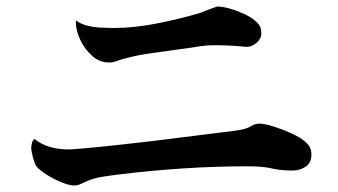

<svg xmlns="http://www.w3.org/2000/svg" viewBox="-20 -661 1040 590"><path d="M937 -186Q937 -161 919.5 -149Q902 -137 879 -137Q865 -137 850.5 -138Q836 -139 822 -142Q802 -147 781.5 -148.5Q761 -150 740 -150Q642 -150 543 -143.5Q444 -137 346 -125Q321 -122 293 -117.5Q265 -113 242 -102Q233 -98 225.5 -94.5Q218 -91 207 -91Q193 -91 168.5 -101Q144 -111 121.5 -125.5Q99 -140 91 -151Q86 -159 81 -178Q76 -197 76 -207Q76 -212 78 -221Q80 -230 86 -234Q107 -217 133.5 -209.5Q160 -202 187 -202Q190 -202 192.5 -202Q195 -202 198 -202Q228 -204 258.5 -207Q289 -210 319 -213Q372 -219 425.5 -225Q479 -231 532 -238Q566 -242 600 -246.5Q634 -251 668 -255Q683 -257 700 -259Q717 -261 732 -265Q743 -268 753.5 -274.5Q764 -281 777 -281Q794 -281 822 -272Q850 -263 877 -250.5Q904 -238 916 -227Q926 -219 931.5 -209.5Q937 -200 937 -186ZM783 -558Q783 -542 768.5 -529.5Q754 -517 738 -517Q731 -517 727 -518Q705 -520 682 -521Q659 -522 637 -522Q612 -522 582 -517Q552 -512 527 -509Q487 -503 445 -497.5Q403 -492 363 -481Q351 -478 339 -473.5Q327 -469 314 -469Q286 -469 263 -489.5Q240 -510 226.5 -539Q213 -568 213 -593Q213 -597 214 -598Q228 -587 249 -582Q270 -577 292 -576Q314 -575 331 -575Q393 -575 465.5 -589.5Q538 -604 597 -622Q601 -624 613 -628.5Q625 -633 636 -637Q647 -641 649 -641Q664 -641 686.5 -634.5Q709 -628 730.5 -618Q752 -608 763 -598Q774 -589 778.5 -580.5Q783 -572 783 -558Z"/></svg>

Font: Kaisei Tokumin
Style: Bold
Weight: 700
Designer: Font-Kai, 金井和夫
Foundry: KAZUO KANAI
Version: Version 5.003